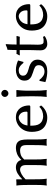

<svg xmlns="http://www.w3.org/2000/svg" viewBox="1068 -1794 737 2912"><g transform="rotate(-90 1436.0 -338.5)"><path d="M171.9 -373 174.8 -370.1Q212.4 -410.6 258.3 -438Q304.2 -465.3 353 -465.3Q397.5 -465.3 427.7 -442.6Q458 -419.9 465.3 -381.3Q510.7 -429.2 556.4 -447.3Q602.1 -465.3 644.5 -465.3Q701.7 -465.3 729.7 -443.1Q757.8 -420.9 766.8 -382.8Q775.9 -344.7 775.9 -296.4V-190.9Q775.9 -130.4 777.3 -87.9Q778.8 -45.4 785.6 0L783.2 2.9Q773.9 1 758.5 0.5Q743.2 0 733.4 0Q724.1 0 708.5 0.5Q692.9 1 683.6 2.9L681.6 0Q688 -43.5 689.5 -87.4Q690.9 -131.3 690.9 -190.9V-307.6Q690.9 -360.4 670.2 -381.1Q649.4 -401.9 606 -401.9Q575.7 -401.9 542.7 -391.1Q509.8 -380.4 471.7 -337.9Q472.7 -328.6 472.7 -319.1Q472.7 -309.6 472.7 -297.9V-190.9Q472.7 -130.4 474.4 -87.9Q476.1 -45.4 482.4 0L480.5 2.9Q470.7 1 455.3 0.5Q439.9 0 430.2 0Q420.9 0 405.5 0.5Q390.1 1 380.4 2.9L378.4 0Q384.8 -43.5 386.5 -87.4Q388.2 -131.3 388.2 -190.9V-307.6Q388.2 -360.4 368.4 -381.1Q348.6 -401.9 317.9 -401.9Q290.5 -401.9 249.5 -379.4Q208.5 -356.9 171.9 -318.8V-190.9Q171.9 -130.4 173.3 -87.9Q174.8 -45.4 181.2 0L179.2 2.9Q169.9 1 154.3 0.5Q138.7 0 129.4 0Q119.6 0 104.2 0.5Q88.9 1 79.6 2.9L77.6 0Q84 -43.5 85.4 -87.4Q86.9 -131.3 86.9 -190.9V-249Q86.9 -308.6 85 -364.7Q83 -420.9 77.6 -455.1L79.6 -458Q97.2 -457 122.8 -457.5Q148.4 -458 165 -460.9Q171.9 -460.9 171.9 -450.2Z M1271 -110.4 1292.5 -84Q1262.2 -42.5 1213.6 -16.1Q1165 10.3 1107.4 10.3Q1054.7 10.3 1010.7 -8.1Q966.8 -26.4 939.5 -59.6Q913.1 -91.3 902.3 -133.5Q891.6 -175.8 891.6 -221.7Q891.6 -300.3 923.6 -354Q955.6 -407.7 1005.1 -436.5Q1054.7 -465.3 1108.4 -465.3Q1162.1 -465.3 1197 -446.8Q1231.9 -428.2 1253.2 -398.7Q1274.4 -369.1 1283.4 -334.2Q1292.5 -299.3 1292.5 -265.1Q1292.5 -247.1 1272.9 -247.1H984.9Q984.9 -201.2 990.5 -168Q996.1 -134.8 1010.3 -112.3Q1032.7 -77.6 1065.9 -64.7Q1099.1 -51.8 1125.5 -51.8Q1168.9 -51.8 1206.3 -66.2Q1243.7 -80.6 1271 -110.4ZM987.8 -289.6H1183.1Q1198.2 -289.6 1198.2 -304.2Q1198.2 -363.3 1169.4 -393.1Q1140.6 -422.9 1108.4 -422.9Q1093.3 -422.9 1067.6 -412.4Q1042 -401.9 1019.5 -373.3Q997.1 -344.7 987.8 -289.6Z M1431.2 -249Q1431.2 -308.6 1429.2 -364.7Q1427.2 -420.9 1421.9 -455.1L1423.8 -458Q1440.9 -457 1469.5 -457.5Q1498 -458 1516.1 -459Q1522.5 -459 1524.2 -457.5Q1525.9 -456.1 1525.9 -448.2Q1522.5 -416.5 1520.3 -389.9Q1518.1 -363.3 1517.1 -335Q1516.1 -306.6 1516.1 -266.1V-190.9Q1516.1 -130.4 1518.1 -87.9Q1520 -45.4 1525.9 0L1523.4 2.9Q1514.2 1 1498.8 0.5Q1483.4 0 1473.6 0Q1464.4 0 1448.7 0.5Q1433.1 1 1423.8 2.9L1421.9 0Q1427.2 -43.5 1429.2 -87.4Q1431.2 -131.3 1431.2 -190.9ZM1420.9 -632.8Q1420.9 -654.3 1437.3 -670.7Q1453.6 -687 1474.6 -687Q1496.1 -687 1512.5 -670.7Q1528.8 -654.3 1528.8 -632.8Q1528.8 -611.8 1512.5 -595.2Q1496.1 -578.6 1474.6 -578.6Q1453.6 -578.6 1437.3 -595.2Q1420.9 -611.8 1420.9 -632.8Z M1664.1 -106.9 1680.2 -108.4Q1702.6 -77.6 1734.9 -54.7Q1767.1 -31.7 1805.7 -31.7Q1847.7 -31.7 1875.2 -54.7Q1902.8 -77.6 1902.8 -119.6Q1902.8 -158.7 1872.6 -175.8Q1842.3 -192.9 1795.4 -205.6Q1764.2 -215.3 1734.9 -229Q1705.6 -242.7 1687.3 -268.1Q1668.9 -293.5 1668.9 -335.9Q1668.9 -380.4 1692.6 -409.2Q1716.3 -438 1752.9 -451.7Q1789.6 -465.3 1828.6 -465.3Q1869.1 -465.3 1908.7 -455.3Q1948.2 -445.3 1971.7 -433.6L1973.6 -430.2L1952.6 -352.1L1938 -351.1Q1925.8 -365.7 1910.2 -382.1Q1894.5 -398.4 1873.3 -410.6Q1852.1 -422.9 1824.7 -422.9Q1790.5 -422.9 1767.1 -406Q1743.7 -389.2 1743.7 -356Q1743.7 -329.6 1760 -313Q1776.4 -296.4 1799.3 -287.6Q1822.3 -278.8 1842.3 -273.4Q1880.4 -265.1 1913.3 -249.3Q1946.3 -233.4 1966.6 -205.8Q1986.8 -178.2 1986.8 -134.8Q1986.8 -112.3 1978.8 -87.4Q1970.7 -62.5 1950.9 -40.3Q1931.2 -18.1 1896.2 -3.9Q1861.3 10.3 1806.6 10.3Q1776.4 10.3 1734.1 4.2Q1691.9 -2 1646.5 -18.1Z M2132.3 -455.1Q2132.3 -501.5 2133.8 -532Q2135.3 -562.5 2136.2 -590.3L2138.2 -593.8Q2164.6 -597.7 2178.5 -605.2Q2192.4 -612.8 2212.4 -620.1Q2222.2 -620.1 2222.2 -609.9Q2220.2 -578.6 2219 -559.1Q2217.8 -539.6 2217 -517.1Q2216.3 -494.6 2216.3 -455.1H2266.6Q2284.2 -455.1 2305.4 -455.6Q2326.7 -456.1 2340.8 -457L2345.7 -449.2Q2337.9 -428.2 2333.5 -405.8Q2322.8 -406.7 2299.3 -407.2Q2275.9 -407.7 2256.8 -407.7H2216.3V-274.4Q2216.3 -226.6 2214.8 -192.1Q2213.4 -157.7 2213.4 -133.3Q2213.4 -91.3 2221.4 -70.6Q2229.5 -49.8 2248.5 -46.4Q2269 -43.5 2288.6 -44.9Q2308.1 -46.4 2332.5 -54.7L2344.7 -28.3Q2312.5 -7.3 2284.2 1.5Q2255.9 10.3 2222.2 10.3Q2186 10.3 2157.2 -14.6Q2128.4 -39.6 2128.4 -91.3Q2128.4 -106.9 2128.9 -135.5Q2129.4 -164.1 2130.9 -197.5Q2132.3 -231 2132.3 -262.7V-407.7Q2114.3 -407.7 2092.5 -407.2Q2070.8 -406.7 2056.6 -405.8L2051.3 -413.6Q2059.6 -424.8 2064.5 -434.3Q2069.3 -443.8 2074.7 -457Q2084 -456.1 2100.1 -455.6Q2116.2 -455.1 2132.3 -455.1Z M2807.1 -110.4 2828.6 -84Q2798.3 -42.5 2749.8 -16.1Q2701.2 10.3 2643.6 10.3Q2590.8 10.3 2546.9 -8.1Q2502.9 -26.4 2475.6 -59.6Q2449.2 -91.3 2438.5 -133.5Q2427.7 -175.8 2427.7 -221.7Q2427.7 -300.3 2459.7 -354Q2491.7 -407.7 2541.3 -436.5Q2590.8 -465.3 2644.5 -465.3Q2698.2 -465.3 2733.2 -446.8Q2768.1 -428.2 2789.3 -398.7Q2810.5 -369.1 2819.6 -334.2Q2828.6 -299.3 2828.6 -265.1Q2828.6 -247.1 2809.1 -247.1H2521Q2521 -201.2 2526.6 -168Q2532.2 -134.8 2546.4 -112.3Q2568.8 -77.6 2602.1 -64.7Q2635.3 -51.8 2661.6 -51.8Q2705.1 -51.8 2742.4 -66.2Q2779.8 -80.6 2807.1 -110.4ZM2523.9 -289.6H2719.2Q2734.4 -289.6 2734.4 -304.2Q2734.4 -363.3 2705.6 -393.1Q2676.8 -422.9 2644.5 -422.9Q2629.4 -422.9 2603.8 -412.4Q2578.1 -401.9 2555.7 -373.3Q2533.2 -344.7 2523.9 -289.6Z"/></g></svg>

Font: Kurinto Seri
Style: Regular
Weight: 400
Designer: Kurinto was developed by Clint Goss from a range of fonts that are compatible with the SIL Open Font License Version 1.1
Foundry: Clinton F. Goss
Version: Version 2.196; July 25, 2020